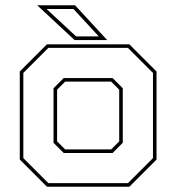

<svg xmlns="http://www.w3.org/2000/svg" viewBox="-20 -708 668 728"><path d="M158 0 55 -103V-437L158 -540H470.5L573.5 -437V-103L470.5 0ZM163.5 -13.5H465L560 -108.5V-431.5L465 -526.5H163.5L68.5 -431.5V-108.5ZM221.5 -128 183 -166.5V-373.5L221.5 -412H407L445.5 -373.5V-166.5L407 -128ZM227 -141.5H401.5L432 -172V-368L401.5 -398.5H227L196.5 -368V-172ZM386.5 -556H263L121 -688H264.5ZM354.5 -570 258.5 -674H156.5L268.5 -570Z"/></svg>

Font: Tourney Thin Thin
Style: Regular
Weight: 250
Version: Version 1.015